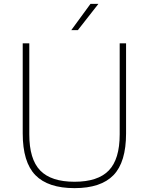

<svg xmlns="http://www.w3.org/2000/svg" viewBox="-20 -964 770 993"><path d="M365.5 9Q228.5 9 163 -58.2Q97.5 -125.5 97.5 -274V-740H131.5V-269Q131.5 -140.5 188 -82.2Q244.5 -24 365.5 -24Q486 -24 542.5 -82.2Q599 -140.5 599 -269V-740H632V-274Q632 -125.5 567 -58.2Q502 9 365.5 9ZM348.5 -808 448 -944H489L382.5 -808Z"/></svg>

Font: Encode Sans SmExp Th
Style: Regular
Weight: 100
Width: 6
Designer: Multiple Designers
Foundry: Impallari Type
Version: Version 3.002; ttfautohint (v1.8.3) -l 8 -r 50 -G 200 -x 14 